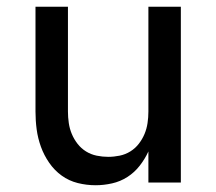

<svg xmlns="http://www.w3.org/2000/svg" viewBox="-20 -540 640 568"><path d="M263 8Q236 8 210 1.5Q184 -5 162.5 -20.5Q141 -36 125.5 -58.5Q110 -81 101 -106Q92 -131 88.5 -157Q85 -183 85 -210V-520H181V-210Q181 -193 183.5 -176Q186 -159 192.5 -143.5Q199 -128 209.5 -114.5Q220 -101 234.5 -92Q249 -83 266 -79.5Q283 -76 300 -76Q317 -76 334 -79.5Q351 -83 365.5 -92Q380 -101 390.5 -114.5Q401 -128 407.5 -143.5Q414 -159 416.5 -176Q419 -193 419 -210V-520H515V0H419V-92Q409 -70 393.5 -50Q378 -30 357 -16.5Q336 -3 311.5 2.5Q287 8 263 8Z"/></svg>

Font: Iosevka Custom Medium Extended
Style: Regular
Weight: 500
Width: 7
Monospace: yes
Designer: Belleve Invis
Foundry: Belleve Invis
Version: Version 11.2.4; ttfautohint (v1.8.4)